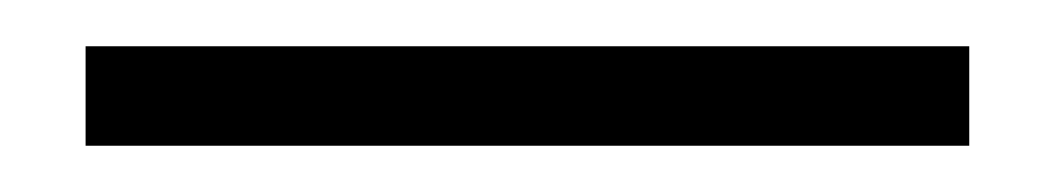

<svg xmlns="http://www.w3.org/2000/svg" viewBox="-20 -20 457 83"><path d="M17 43V0H399V43Z"/></svg>

Font: Nunito Sans 10pt Condensed Light
Style: Regular
Weight: 300
Width: 3
Designer: Vernon Adams
Foundry: Vernon Adams
Version: Version 3.101;gftools[0.9.27]